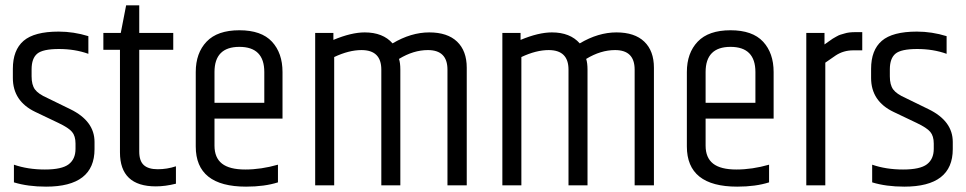

<svg xmlns="http://www.w3.org/2000/svg" viewBox="-20 -692 3606 717"><path d="M28 -435Q28 -505 68 -539.5Q108 -574 199 -574Q255 -574 310 -557V-491Q260 -509 200 -509Q140 -509 119 -491.5Q98 -474 98 -433V-407Q98 -375 110.5 -358Q123 -341 157 -326L243 -284Q333 -240 333 -162V-135Q333 5 152 5Q84 5 32 -11V-77Q84 -59 147.5 -59Q211 -59 236.5 -78.5Q262 -98 262 -136V-156Q262 -184 249 -199.5Q236 -215 198 -233L112 -274Q28 -314 28 -401Z M500 -672V-569H627V-506H500V-126Q500 -91 517 -75.5Q534 -60 569 -60Q604 -60 637 -71V-6Q597 4 562 4Q428 4 428 -123V-506H366V-569H431L451 -672Z M711 -145V-423Q711 -494 751.5 -536.5Q792 -579 874 -579Q956 -579 995.5 -536.5Q1035 -494 1035 -423V-249H781V-148Q781 -103 809 -81Q837 -59 896 -59Q955 -59 1018 -77V-11Q968 5 899 5Q711 5 711 -145ZM781 -308H967V-423Q967 -517 874 -517Q781 -517 781 -423Z M1446 -530Q1515 -571 1583 -571Q1651 -571 1687 -536.5Q1723 -502 1723 -439V0H1651V-432Q1651 -505 1578 -505Q1524 -505 1470 -472Q1475 -457 1475 -432V0H1404V-432Q1404 -505 1330 -505Q1283 -505 1228 -479V0H1157V-569H1225V-543Q1292 -571 1342 -571Q1410 -571 1446 -530Z M2145 -530Q2214 -571 2282 -571Q2350 -571 2386 -536.5Q2422 -502 2422 -439V0H2350V-432Q2350 -505 2277 -505Q2223 -505 2169 -472Q2174 -457 2174 -432V0H2103V-432Q2103 -505 2029 -505Q1982 -505 1927 -479V0H1856V-569H1924V-543Q1991 -571 2041 -571Q2109 -571 2145 -530Z M2545 -145V-423Q2545 -494 2585.5 -536.5Q2626 -579 2708 -579Q2790 -579 2829.5 -536.5Q2869 -494 2869 -423V-249H2615V-148Q2615 -103 2643 -81Q2671 -59 2730 -59Q2789 -59 2852 -77V-11Q2802 5 2733 5Q2545 5 2545 -145ZM2615 -308H2801V-423Q2801 -517 2708 -517Q2615 -517 2615 -423Z M3175 -572H3200V-504H3166Q3130 -504 3101 -485Q3092 -479 3062 -458V0H2991V-569H3059V-526Q3062 -528 3074.5 -537Q3087 -546 3089.5 -547.5Q3092 -549 3102.5 -555Q3113 -561 3118.5 -562.5Q3124 -564 3134 -567Q3149 -572 3175 -572Z M3233 -435Q3233 -505 3273 -539.5Q3313 -574 3404 -574Q3460 -574 3515 -557V-491Q3465 -509 3405 -509Q3345 -509 3324 -491.5Q3303 -474 3303 -433V-407Q3303 -375 3315.5 -358Q3328 -341 3362 -326L3448 -284Q3538 -240 3538 -162V-135Q3538 5 3357 5Q3289 5 3237 -11V-77Q3289 -59 3352.5 -59Q3416 -59 3441.5 -78.5Q3467 -98 3467 -136V-156Q3467 -184 3454 -199.5Q3441 -215 3403 -233L3317 -274Q3233 -314 3233 -401Z"/></svg>

Font: Khand
Style: Regular
Weight: 400
Designer: Devanagari: Sanchit Sawaria, Jyotish Sonowal; Latin: Satya Rajpurohit
Foundry: Indian Type Foundry
Version: Version 1.101;PS 1.0;hotconv 1.0.78;makeotf.lib2.5.61930; tt